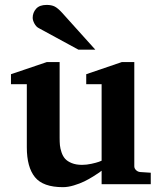

<svg xmlns="http://www.w3.org/2000/svg" viewBox="-20 -754 662 786"><path d="M370.1 -550.8H300.8L138.2 -639.2Q127.9 -644.5 120.8 -657.7Q113.8 -670.9 113.8 -681.2Q113.8 -702.1 127.7 -718Q141.6 -733.9 170.9 -733.9Q190.9 -733.9 203.9 -727.3Q216.8 -720.7 233.9 -702.1ZM597.2 0H396V-55.2Q392.6 -52.2 386.5 -47.9Q380.4 -43.5 361.6 -31.7Q342.8 -20 324.7 -11.2Q306.6 -2.4 282.5 4.9Q258.3 12.2 237.8 12.2Q156.2 12.2 123 -28.8Q89.8 -69.8 89.8 -150.9V-409.2H24.9V-450.2L171.9 -500H224.1V-189.9Q224.1 -172.4 225.3 -159.4Q226.6 -146.5 231.9 -130.4Q237.3 -114.3 246.8 -103.8Q256.3 -93.3 273.9 -86.2Q291.5 -79.1 315.9 -79.1Q334.5 -79.1 354.5 -83.5Q374.5 -87.9 385.3 -91.8L396 -96.2V-409.2H333V-450.2L479 -500H529.8V-73.2Q529.8 -64.5 536.9 -57.6Q543.9 -50.8 553.2 -49.8L597.2 -46.9Z"/></svg>

Font: Veleka
Style: Bold
Weight: 700
Designer: Stefan Peev, Context Ltd, 2016; SIL International, 1997-2014.
Foundry: Stefan Peev, Context Ltd, 2016
Version: Version 1.000